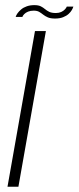

<svg xmlns="http://www.w3.org/2000/svg" viewBox="-20 -710 299 730"><path d="M8.5 0H50L154.5 -592H113ZM189.5 -639.5Q207 -639.5 219.8 -644.5Q232.5 -649.5 240.8 -657Q249 -664.5 253.2 -672Q257.5 -679.5 259 -685H234Q232.5 -680.5 227 -674.5Q221.5 -668.5 212.8 -664.5Q204 -660.5 192.5 -660.5Q176.5 -660.5 167.2 -665Q158 -669.5 151 -675.5Q144 -681.5 135 -686Q126 -690.5 110.5 -690.5Q94.5 -690.5 81.8 -686Q69 -681.5 60.5 -674.2Q52 -667 46.8 -659.8Q41.5 -652.5 39.5 -645.5H65Q66.5 -650.5 72 -656.2Q77.5 -662 86.8 -665.8Q96 -669.5 108 -669.5Q121 -669.5 128.8 -665Q136.5 -660.5 144 -654.5Q151.5 -648.5 161.8 -644Q172 -639.5 189.5 -639.5Z"/></svg>

Font: Anybody Thin ExtraLight
Style: Italic
Weight: 250
Italic angle: -10°
Version: Version 1.113;gftools[0.9.25]